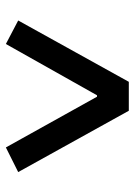

<svg xmlns="http://www.w3.org/2000/svg" viewBox="80 -854 469 670"><g transform="rotate(90 315.0 -518.5)"><path d="M312 -622 133 -304 51 -347 265 -733H366L580 -347L494 -304L317 -622Z"/></g></svg>

Font: IBM Plex Sans JP Medm
Style: Regular
Weight: 500
Designer: Mike Abbink; Paul van der Laan; Pieter van Rosmalen; Wujin Sim; Yejin Wi; Jinhee Kim; Boomi Park; Yona Kim; Kichan Ma
Foundry: Sandoll Inc.
Version: Version 1.002